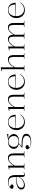

<svg xmlns="http://www.w3.org/2000/svg" viewBox="2494 -3279 1000 6028"><g transform="rotate(-90 2994.0 -265.0)"><path d="M308 -515Q363 -515 401 -500.5Q439 -486 464 -456.5Q489 -427 500.5 -382Q512 -337 512 -275V-36Q512 -19 520 -11Q528 -3 540 -3Q554 -3 571.5 -11Q589 -19 606 -31V-20Q594 -9 579.5 -1Q565 7 549 11Q533 15 518 15Q486 15 469 -4Q452 -23 452 -63Q452 -90 452 -102.5Q452 -115 452 -121.5Q452 -128 452 -135L442 -141Q424 -104 395.5 -75Q367 -46 332.5 -26Q298 -6 261.5 4.5Q225 15 191 15Q154 15 124 3.5Q94 -8 76 -32Q58 -56 58 -93Q58 -178 157 -222Q256 -266 452 -266Q452 -349 436.5 -400Q421 -451 385.5 -475Q350 -499 290 -499Q249 -499 216.5 -491Q184 -483 166 -473Q148 -463 148 -455Q148 -450 155.5 -445Q163 -440 184 -431Q219 -416 219 -389Q219 -365 198 -352.5Q177 -340 149 -340Q122 -340 101.5 -352.5Q81 -365 81 -391Q81 -413 99.5 -435Q118 -457 150 -475.5Q182 -494 223 -504.5Q264 -515 308 -515ZM452 -252Q338 -252 262.5 -233Q187 -214 150 -179.5Q113 -145 113 -97Q113 -67 126.5 -48.5Q140 -30 162.5 -22Q185 -14 214 -14Q245 -14 280 -24.5Q315 -35 348.5 -56.5Q382 -78 409 -110.5Q436 -143 452 -186Z M1257 -10V0H1068V-10L1131 -20V-346Q1131 -417 1105.5 -452.5Q1080 -488 1029 -488Q997 -488 965 -472Q933 -456 903.5 -429Q874 -402 849 -368Q824 -334 807 -298V-20L871 -10V0H689V-10L747 -20V-472H681V-483L807 -515V-350L815 -344Q847 -398 884.5 -436Q922 -474 964.5 -494.5Q1007 -515 1052 -515Q1088 -515 1114.5 -503.5Q1141 -492 1158 -469.5Q1175 -447 1183 -414Q1191 -381 1191 -338V-20Z M1547 215Q1504 215 1463.5 204.5Q1423 194 1391.5 177Q1360 160 1341.5 138Q1323 116 1323 94Q1323 76 1332 63.5Q1341 51 1356 44.5Q1371 38 1389 38Q1417 38 1436 50.5Q1455 63 1455 86Q1455 101 1447.5 110.5Q1440 120 1430 126.5Q1420 133 1409.5 137.5Q1399 142 1392 146Q1385 150 1385 155Q1385 166 1406.5 176.5Q1428 187 1463.5 193.5Q1499 200 1539 200Q1602 200 1649 183.5Q1696 167 1721.5 137Q1747 107 1747 67Q1747 31 1727 6.5Q1707 -18 1664 -33.5Q1621 -49 1549.5 -55.5Q1478 -62 1374 -62V-77L1498 -182L1510 -173L1422 -96L1424 -88Q1507 -88 1570.5 -83Q1634 -78 1679 -66.5Q1724 -55 1752.5 -38Q1781 -21 1794 4Q1807 29 1807 61Q1807 110 1775 144.5Q1743 179 1685 197Q1627 215 1547 215ZM1567 -166Q1517 -166 1474.5 -177.5Q1432 -189 1401 -210Q1370 -231 1352.5 -261Q1335 -291 1335 -329Q1335 -370 1352.5 -404Q1370 -438 1401 -463Q1432 -488 1474.5 -501.5Q1517 -515 1568 -515Q1616 -515 1657.5 -501.5Q1699 -488 1731 -463.5Q1763 -439 1781 -405Q1799 -371 1799 -329Q1799 -295 1783.5 -265Q1768 -235 1738 -213Q1708 -191 1664.5 -178.5Q1621 -166 1567 -166ZM1568 -180Q1619 -180 1657.5 -198.5Q1696 -217 1717 -249.5Q1738 -282 1738 -325Q1738 -376 1717 -415.5Q1696 -455 1658 -478Q1620 -501 1568 -501Q1516 -501 1477 -478Q1438 -455 1417 -415.5Q1396 -376 1396 -325Q1396 -282 1417 -249.5Q1438 -217 1477 -198.5Q1516 -180 1568 -180ZM1654 -491 1601 -511Q1622 -512 1642 -515Q1662 -518 1682.5 -522Q1703 -526 1722.5 -530.5Q1742 -535 1760 -539Q1778 -543 1794 -547L1807 -505H1654Z M2179 -515Q2253 -515 2303.5 -485Q2354 -455 2380 -401Q2406 -347 2406 -274H1984V-284L2350 -291Q2350 -357 2330 -404Q2310 -451 2272.5 -476Q2235 -501 2179 -501Q2122 -501 2077.5 -471.5Q2033 -442 2008.5 -386.5Q1984 -331 1984 -254Q1984 -203 1999 -158.5Q2014 -114 2041 -81Q2068 -48 2106 -29.5Q2144 -11 2191 -11Q2226 -11 2258 -19Q2290 -27 2317 -43Q2344 -59 2366 -83.5Q2388 -108 2404 -140L2413 -130Q2393 -90 2367.5 -62.5Q2342 -35 2310.5 -18Q2279 -1 2243.5 7Q2208 15 2169 15Q2113 15 2068 -5Q2023 -25 1991 -60.5Q1959 -96 1941.5 -143.5Q1924 -191 1924 -246Q1924 -307 1942.5 -356Q1961 -405 1995 -440.5Q2029 -476 2076 -495.5Q2123 -515 2179 -515Z M3098 -10V0H2909V-10L2972 -20V-346Q2972 -417 2946.5 -452.5Q2921 -488 2870 -488Q2838 -488 2806 -472Q2774 -456 2744.5 -429Q2715 -402 2690 -368Q2665 -334 2648 -298V-20L2712 -10V0H2530V-10L2588 -20V-472H2522V-483L2648 -515V-350L2656 -344Q2688 -398 2725.5 -436Q2763 -474 2805.5 -494.5Q2848 -515 2893 -515Q2929 -515 2955.5 -503.5Q2982 -492 2999 -469.5Q3016 -447 3024 -414Q3032 -381 3032 -338V-20Z M3443 -515Q3517 -515 3567.5 -485Q3618 -455 3644 -401Q3670 -347 3670 -274H3248V-284L3614 -291Q3614 -357 3594 -404Q3574 -451 3536.5 -476Q3499 -501 3443 -501Q3386 -501 3341.5 -471.5Q3297 -442 3272.5 -386.5Q3248 -331 3248 -254Q3248 -203 3263 -158.5Q3278 -114 3305 -81Q3332 -48 3370 -29.5Q3408 -11 3455 -11Q3490 -11 3522 -19Q3554 -27 3581 -43Q3608 -59 3630 -83.5Q3652 -108 3668 -140L3677 -130Q3657 -90 3631.5 -62.5Q3606 -35 3574.5 -18Q3543 -1 3507.5 7Q3472 15 3433 15Q3377 15 3332 -5Q3287 -25 3255 -60.5Q3223 -96 3205.5 -143.5Q3188 -191 3188 -246Q3188 -307 3206.5 -356Q3225 -405 3259 -440.5Q3293 -476 3340 -495.5Q3387 -515 3443 -515Z M4338 -10V0H4164V-10L4220 -20V-346Q4220 -417 4194.5 -452.5Q4169 -488 4117 -488Q4086 -488 4054 -472Q4022 -456 3992 -429Q3962 -402 3937 -368Q3912 -334 3895 -298V-20L3951 -10V0H3778V-10L3835 -20V-702H3770V-713L3895 -745V-350L3903 -344Q3935 -398 3972.5 -436Q4010 -474 4052.5 -494.5Q4095 -515 4140 -515Q4177 -515 4203.5 -503.5Q4230 -492 4247 -469.5Q4264 -447 4272 -414Q4280 -381 4280 -338V-20Z M4430 0V-10L4488 -21V-469H4422V-480L4548 -512V-350L4556 -344Q4581 -394 4616 -432.5Q4651 -471 4692.5 -493Q4734 -515 4777 -515Q4812 -515 4838.5 -504Q4865 -493 4882 -471Q4899 -449 4908 -416.5Q4917 -384 4917 -341V-21L4980 -10V0H4793V-10L4857 -21V-346Q4857 -417 4831 -452.5Q4805 -488 4754 -488Q4725 -488 4696 -472.5Q4667 -457 4639.5 -430.5Q4612 -404 4589 -370Q4566 -336 4548 -298V-21L4612 -10V0ZM5161 0V-10L5225 -21V-346Q5225 -417 5199 -452.5Q5173 -488 5122 -488Q5093 -488 5064 -472.5Q5035 -457 5007.5 -430.5Q4980 -404 4957 -370Q4934 -336 4916 -298V-350L4924 -344Q4949 -394 4984 -432.5Q5019 -471 5060.5 -493Q5102 -515 5145 -515Q5182 -515 5208 -503.5Q5234 -492 5251 -469.5Q5268 -447 5276.5 -414Q5285 -381 5285 -338V-21L5350 -10V0Z M5695 -515Q5769 -515 5819.5 -485Q5870 -455 5896 -401Q5922 -347 5922 -274H5500V-284L5866 -291Q5866 -357 5846 -404Q5826 -451 5788.5 -476Q5751 -501 5695 -501Q5638 -501 5593.5 -471.5Q5549 -442 5524.5 -386.5Q5500 -331 5500 -254Q5500 -203 5515 -158.5Q5530 -114 5557 -81Q5584 -48 5622 -29.5Q5660 -11 5707 -11Q5742 -11 5774 -19Q5806 -27 5833 -43Q5860 -59 5882 -83.5Q5904 -108 5920 -140L5929 -130Q5909 -90 5883.5 -62.5Q5858 -35 5826.5 -18Q5795 -1 5759.5 7Q5724 15 5685 15Q5629 15 5584 -5Q5539 -25 5507 -60.5Q5475 -96 5457.5 -143.5Q5440 -191 5440 -246Q5440 -307 5458.5 -356Q5477 -405 5511 -440.5Q5545 -476 5592 -495.5Q5639 -515 5695 -515Z"/></g></svg>

Font: Kalnia Light
Style: Regular
Weight: 300
Designer: Frida Medrano
Foundry: Frida Medrano
Version: Version 1.105